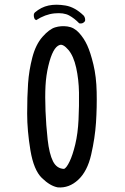

<svg xmlns="http://www.w3.org/2000/svg" viewBox="-20 -810 540 832"><path d="M230.5 2Q197.3 -3.9 161.6 -38.6Q126 -73.2 111.8 -158.7Q97.7 -244.1 97.7 -317.4Q97.7 -390.6 101.6 -447.8Q105.5 -504.9 120.1 -561Q134.8 -617.2 164.1 -650.4Q193.4 -683.6 218.8 -691.4Q244.1 -699.2 272.5 -695.3Q300.8 -691.4 322.3 -668Q343.8 -644.5 357.9 -613.8Q372.1 -583 384.8 -530.3Q397.5 -477.5 398.9 -411.6Q400.4 -345.7 396 -278.8Q391.6 -211.9 375 -139.6Q358.4 -67.4 318.8 -30.8Q279.3 5.9 230.5 2ZM257.8 -78.1Q268.6 -83 281.7 -110.4Q294.9 -137.7 306.2 -184.6Q317.4 -231.4 320.3 -291.5Q323.2 -351.6 322.3 -408.7Q321.3 -465.8 310.1 -516.6Q298.8 -567.4 276.4 -593.8Q253.9 -620.1 238.8 -615.2Q223.6 -610.4 211.4 -587.9Q199.2 -565.4 189.5 -524.4Q179.7 -483.4 177.2 -438Q174.8 -392.6 177.2 -329.6Q179.7 -266.6 186.5 -205.1Q193.4 -143.6 209.5 -111.3Q225.6 -79.1 257.8 -78.1ZM323.2 -709Q302.7 -730.5 279.3 -743.2Q255.9 -755.9 215.8 -752Q175.8 -748 136.7 -722.7L130.9 -726.6Q125 -736.3 127 -750L130.9 -755.9Q158.2 -779.3 190.4 -786.1Q222.7 -793 263.7 -786.1Q304.7 -779.3 342.8 -742.2Q350.6 -732.4 348.6 -718.8Q338.9 -705.1 323.2 -709Z"/></svg>

Font: JasonHandwriting1
Style: Regular
Weight: 400
Version: Version 1.48.20